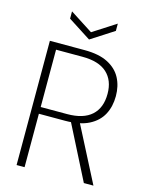

<svg xmlns="http://www.w3.org/2000/svg" viewBox="-130 -966 803 1045"><g transform="rotate(15 271.5 -443.0)"><path d="M68 0V-700H264Q345 -700 395.5 -674Q446 -648 469.5 -603.5Q493 -559 493 -502Q493 -443 469 -398Q445 -353 394 -327Q343 -301 261 -301H113V0ZM447 0 285 -319H337L501 0ZM113 -339H262Q353 -339 399.5 -381Q446 -423 446 -502Q446 -578 400 -620Q354 -662 262 -662H113ZM272 -762 143 -845V-886L272 -803L401 -886V-845Z"/></g></svg>

Font: DM Sans 28pt ExtraLight
Style: Regular
Weight: 250
Version: Version 4.004;gftools[0.9.30]